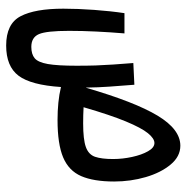

<svg xmlns="http://www.w3.org/2000/svg" viewBox="-11 -426 608 626"><g transform="rotate(90 293.0 -113.0)"><path d="M371.1 3.4Q341.8 3.4 314.7 0.7Q287.6 -2 263.7 -7.8Q257.3 90.3 226.8 130.6Q196.3 170.9 128.4 170.9Q57.6 170.9 33 124Q8.3 77.1 8.3 -15.6Q8.3 -62 12.2 -115.7Q16.1 -169.4 22.9 -214.8H88.9Q85 -167.5 82.8 -122.1Q80.6 -76.7 80.6 -34.2Q80.6 39.6 91.3 64.2Q102.1 88.9 132.8 88.9Q156.7 88.9 169.9 77.9Q183.1 66.9 188.7 35.2Q194.3 3.4 194.3 -58.6Q194.3 -93.3 193.4 -121.3Q192.4 -149.4 190.4 -178.2Q188.5 -207 185.5 -243.7L256.3 -247.1Q259.8 -201.2 262.5 -165Q265.1 -128.9 265.6 -89.4Q265.6 -89.4 266.1 -89.4Q312.5 -249 357.2 -323Q401.9 -397 455.1 -397Q490.2 -397 516.6 -365.2Q543 -333.5 557.4 -284.2Q571.8 -234.9 571.8 -181.2Q571.8 -114.3 554.2 -73.7Q536.6 -33.2 493.2 -14.9Q449.7 3.4 371.1 3.4ZM329.6 -81.5Q354.5 -80.1 382.3 -80.1Q434.6 -80.1 459.2 -88.9Q483.9 -97.7 491.2 -118.9Q498.5 -140.1 498.5 -177.7Q498.5 -208.5 491.7 -239.7Q484.9 -271 473.1 -291.7Q461.4 -312.5 446.3 -312.5Q431.6 -312.5 414.3 -291.3Q397 -270 376 -219.5Q355 -168.9 329.6 -81.5Z"/></g></svg>

Font: Cascadia Code PL SemiLight
Style: Regular
Weight: 350
Monospace: yes
Designer: Aaron Bell
Foundry: Saja Typeworks
Version: Version 2404.023; ttfautohint (v1.8.4)